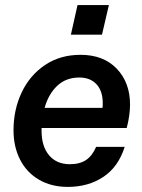

<svg xmlns="http://www.w3.org/2000/svg" viewBox="-20 -724 558 753"><path d="M284 -704H407L380 -588H258ZM143 -222V-211Q143 -150 172.5 -115Q202 -80 254 -80Q293 -80 317.5 -96.5Q342 -113 357 -148H469Q444 -69 385 -30Q326 9 246 9Q181 9 132.5 -19.5Q84 -48 58.5 -98.5Q33 -149 33 -213Q33 -294 65 -361.5Q97 -429 156.5 -469Q216 -509 296 -509Q386 -509 438 -454.5Q490 -400 490 -314Q490 -272 477 -222ZM155 -301H382Q383 -307 383 -319Q383 -367 358.5 -393.5Q334 -420 291 -420Q239 -420 204.5 -387.5Q170 -355 155 -301Z"/></svg>

Font: CBA Beacon Sans Bold
Style: Italic
Weight: 700
Italic angle: -13°
Designer: Wei Huang
Foundry: Wei Huang
Version: Version 1.002